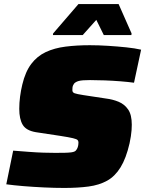

<svg xmlns="http://www.w3.org/2000/svg" viewBox="-20 -919 716 947"><path d="M297 8Q250 8 197 5.5Q144 3 95.5 -1Q47 -5 11 -10L45 -176Q84 -173 122.5 -170Q161 -167 195 -166Q229 -165 253 -165Q282 -165 301 -165.5Q320 -166 331 -167.5Q342 -169 348 -172Q352 -174 354.5 -177Q357 -180 359.5 -184Q362 -188 363.5 -193Q365 -198 366 -203.5Q367 -209 367 -216Q367 -224 362.5 -228.5Q358 -233 339.5 -237.5Q321 -242 276 -249L157 -267Q109 -275 92 -303.5Q75 -332 75 -382Q75 -412 79 -442.5Q83 -473 90 -502Q105 -565 134 -603.5Q163 -642 205.5 -662Q248 -682 303 -689Q358 -696 423 -696Q466 -696 513 -693Q560 -690 603 -685.5Q646 -681 676 -674L641 -511Q612 -515 574 -518Q536 -521 496.5 -522.5Q457 -524 424 -524Q405 -524 391 -523Q377 -522 368 -519.5Q359 -517 353 -513Q348 -510 345 -506Q342 -502 340 -497Q338 -492 337.5 -486.5Q337 -481 337 -474Q337 -463 348 -459Q359 -455 391 -450L503 -433Q536 -429 565 -417Q594 -405 612 -379Q630 -353 630 -304Q630 -292 629 -277.5Q628 -263 625.5 -247Q623 -231 619 -212Q602 -138 574.5 -93.5Q547 -49 508 -27.5Q469 -6 416.5 1Q364 8 297 8ZM241 -746 242 -754 367 -899H565L629 -754L628 -746H492L455 -821L388 -746Z"/></svg>

Font: Saira SemiExpanded Black
Style: Italic
Weight: 900
Width: 6
Italic angle: -12°
Designer: Hector Gatti with collaboration of the Omnibus-Type team
Foundry: Omnibus-Type
Version: Version 1.101